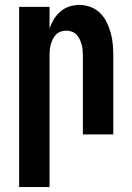

<svg xmlns="http://www.w3.org/2000/svg" viewBox="-20 -548 540 783"><path d="M58 215V-520H182V-432Q189 -452 200 -470Q211 -488 227 -501.5Q243 -515 263 -521.5Q283 -528 304 -528Q327 -528 349.5 -519.5Q372 -511 388.5 -494.5Q405 -478 415.5 -456.5Q426 -435 432 -412.5Q438 -390 440 -366.5Q442 -343 442 -320V0H318V-320Q318 -332 317 -343.5Q316 -355 313 -366Q310 -377 305 -387.5Q300 -398 292 -406.5Q284 -415 273 -419Q262 -423 250 -423Q238 -423 227 -419Q216 -415 208 -406.5Q200 -398 195 -387.5Q190 -377 187 -366Q184 -355 183 -343.5Q182 -332 182 -320V215Z"/></svg>

Font: Iosevka Extrabold
Style: Regular
Weight: 800
Monospace: yes
Designer: Belleve Invis
Foundry: Belleve Invis
Version: Version 32.5.0; ttfautohint (v1.8.4)